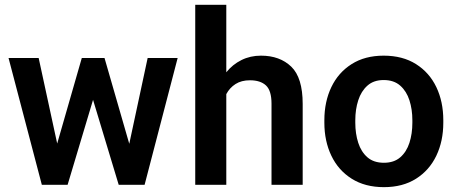

<svg xmlns="http://www.w3.org/2000/svg" viewBox="-20 -770 1902 800"><path d="M141.1 -528.3 218.3 -171.9 320.8 -528.3H415.5L518.6 -170.9L595.2 -528.3H720.2L582.5 0H474.6L367.7 -354L261.7 0H154.3L15.6 -528.3Z M922.9 -750V-468.8Q949.2 -501.5 986.1 -519.8Q1022.9 -538.1 1067.4 -538.1Q1146 -538.1 1193.6 -492.2Q1241.2 -446.3 1241.2 -336.9V0H1111.3V-337.9Q1111.3 -392.6 1088.1 -414.1Q1064.9 -435.5 1021.5 -435.5Q985.8 -435.5 961.4 -419.9Q937 -404.3 922.9 -377.9V0H793.5V-750Z M1331.5 -258.8V-269Q1331.5 -346.2 1360.6 -407Q1389.6 -467.8 1445.1 -502.9Q1500.5 -538.1 1578.6 -538.1Q1657.7 -538.1 1713.4 -502.9Q1769 -467.8 1798.1 -407Q1827.1 -346.2 1827.1 -269V-258.8Q1827.1 -182.1 1798.1 -121.3Q1769 -60.5 1713.6 -25.4Q1658.2 9.8 1579.6 9.8Q1501 9.8 1445.3 -25.4Q1389.6 -60.5 1360.6 -121.3Q1331.5 -182.1 1331.5 -258.8ZM1460.4 -269V-258.8Q1460.4 -212.9 1472.7 -175Q1484.9 -137.2 1511 -114.5Q1537.1 -91.8 1579.6 -91.8Q1621.6 -91.8 1647.7 -114.5Q1673.8 -137.2 1686 -175Q1698.2 -212.9 1698.2 -258.8V-269Q1698.2 -314 1686 -352.1Q1673.8 -390.1 1647.5 -413.3Q1621.1 -436.5 1578.6 -436.5Q1537.1 -436.5 1511 -413.3Q1484.9 -390.1 1472.7 -352.1Q1460.4 -314 1460.4 -269Z"/></svg>

Font: Vazirmatn RD UI SemiBold
Style: Regular
Weight: 600
Designer: Saber Rastikerdar
Foundry: Saber Rastikerdar
Version: Version 33.003